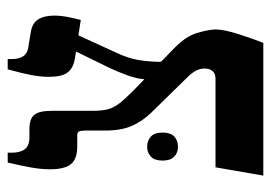

<svg xmlns="http://www.w3.org/2000/svg" viewBox="-120 -566 687 486"><g transform="rotate(-90 223.0 -323.5)"><path d="M21 0 42 -121H266Q280 -121 286 -129Q292 -136 292 -148Q292 -158 288.5 -166.5Q285 -175 275 -187L179 -285Q158 -307 146.5 -333.5Q135 -360 135 -401V-451Q135 -463 132.5 -467Q130 -471 122 -471H95Q63 -471 50 -487Q37 -503 37 -540Q37 -562 41.5 -587.5Q46 -613 54 -647H79V-637Q79 -615 88 -603.5Q97 -592 118 -592H139Q165 -592 175 -579.5Q185 -567 185 -535V-432Q185 -410 188.5 -395Q192 -380 203 -365.5Q214 -351 236 -329L265 -301Q266 -320 275 -344.5Q284 -369 293 -388L335 -474L317 -477Q293 -481 282 -495.5Q271 -510 271 -543Q271 -563 275.5 -587Q280 -611 290 -647H316V-637Q316 -599 345 -595L381 -589Q406 -586 416 -570.5Q426 -555 426 -529Q426 -513 422.5 -495Q419 -477 415 -462L376 -468L333 -374Q318 -343 313.5 -315.5Q309 -288 309 -259L346 -223Q374 -195 382 -168Q390 -141 391 -122Q391 -100 379.5 -64Q368 -28 357 0ZM59 -255Q59 -275 69 -284.5Q79 -294 94 -294Q110 -294 120 -284.5Q130 -275 130 -255Q130 -235 120 -225.5Q110 -216 94 -216Q79 -216 69 -225.5Q59 -235 59 -255Z"/></g></svg>

Font: Noto Serif Hebrew Condensed SemiBold
Style: Regular
Weight: 600
Width: 3
Designer: Monotype Design Team
Foundry: Monotype Imaging Inc.
Version: Version 2.004; ttfautohint (v1.8.4.7-5d5b)